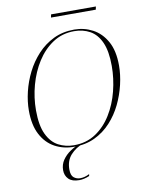

<svg xmlns="http://www.w3.org/2000/svg" viewBox="-111 -922 922 1224"><g transform="rotate(-10 350.0 -310.0)"><path d="M306 11Q237 11 181.5 -19Q126 -49 93.5 -110.5Q61 -172 61 -266Q61 -324 76 -387Q91 -450 121 -510Q151 -570 196 -618.5Q241 -667 300.5 -696Q360 -725 435 -725Q499 -725 554 -696Q609 -667 643 -606.5Q677 -546 677 -450Q677 -391 662 -327Q647 -263 618 -203Q589 -143 544.5 -94.5Q500 -46 440.5 -17.5Q381 11 306 11ZM307 1Q387 1 447.5 -39Q508 -79 549 -145.5Q590 -212 610.5 -293Q631 -374 631 -455Q631 -551 605.5 -608Q580 -665 535 -690Q490 -715 433 -715Q355 -715 294.5 -675Q234 -635 192 -569Q150 -503 128 -422.5Q106 -342 106 -260Q106 -161 133.5 -104Q161 -47 206.5 -23Q252 1 307 1ZM301 226Q255 226 232.5 203.5Q210 181 210 146Q210 109 230 80Q250 51 280.5 30.5Q311 10 341 0H366Q316 18 283 54.5Q250 91 250 148Q250 187 268 201Q286 215 309 215Q338 215 369 199L367 211Q332 226 301 226ZM303 -826 307 -846H597L593 -826Z"/></g></svg>

Font: Noto Serif Display ExtraLight
Style: Italic
Weight: 200
Italic angle: -12°
Designer: Monotype Design Team
Foundry: Monotype Imaging Inc.
Version: Version 2.009